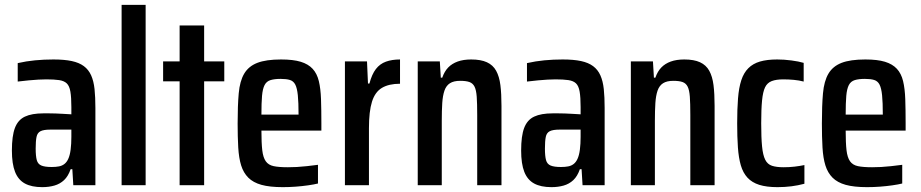

<svg xmlns="http://www.w3.org/2000/svg" viewBox="-20 -763 3793 791"><path d="M154 8Q110 8 82.5 -7Q55 -22 42 -55Q29 -88 29 -143Q29 -203 41.5 -236Q54 -269 82.5 -282.5Q111 -296 159 -296Q169 -296 182 -296Q195 -296 209.5 -295.5Q224 -295 240 -294Q256 -293 274 -292V-322Q274 -362 270 -385.5Q266 -409 255 -419.5Q244 -430 223.5 -433Q203 -436 171 -436Q156 -436 138 -435Q120 -434 99 -432Q78 -430 53 -427V-503Q88 -511 124.5 -514.5Q161 -518 200 -518Q245 -518 275.5 -511.5Q306 -505 325.5 -490.5Q345 -476 355.5 -452.5Q366 -429 369.5 -396Q373 -363 373 -318V0H282L278 -66H271Q261 -37 244 -21Q227 -5 204 1.5Q181 8 154 8ZM193 -75Q210 -75 223 -77.5Q236 -80 245.5 -87.5Q255 -95 261 -108Q268 -123 271 -146.5Q274 -170 274 -199V-229H187Q160 -229 147 -222.5Q134 -216 130.5 -199Q127 -182 127 -151Q127 -120 131.5 -103.5Q136 -87 150.5 -81Q165 -75 193 -75Z M481 0V-743H580V0Z M720 0V-428H652V-510H720V-658H821V-510H904V-428H821V0Z M1145 8Q1091 8 1057 -1.5Q1023 -11 1003 -31Q983 -51 973.5 -81.5Q964 -112 961.5 -155.5Q959 -199 959 -254Q959 -328 963.5 -378.5Q968 -429 986 -459.5Q1004 -490 1040 -504Q1076 -518 1138 -518Q1188 -518 1219 -508.5Q1250 -499 1268 -479.5Q1286 -460 1293.5 -429Q1301 -398 1302.5 -354.5Q1304 -311 1304 -255V-225H1057Q1057 -174 1060.5 -144Q1064 -114 1075 -98.5Q1086 -83 1107.5 -78.5Q1129 -74 1166 -74Q1184 -74 1203 -75Q1222 -76 1244.5 -78.5Q1267 -81 1290 -84V-7Q1274 -3 1249.5 0.5Q1225 4 1198.5 6Q1172 8 1145 8ZM1210 -271V-291Q1210 -341 1207 -370.5Q1204 -400 1196.5 -414.5Q1189 -429 1174.5 -433.5Q1160 -438 1136 -438Q1111 -438 1094.5 -433Q1078 -428 1070 -412.5Q1062 -397 1059.5 -368Q1057 -339 1057 -291H1229Z M1401 0V-510H1492L1496 -419H1502Q1512 -457 1528.5 -478.5Q1545 -500 1570 -509Q1595 -518 1628 -518V-418Q1582 -418 1553.5 -401Q1525 -384 1512.5 -344Q1500 -304 1500 -235V0Z M1701 0V-510H1792L1796 -443H1802Q1811 -469 1826.5 -485Q1842 -501 1865.5 -509.5Q1889 -518 1921 -518Q1961 -518 1986 -506.5Q2011 -495 2024 -471.5Q2037 -448 2041.5 -412.5Q2046 -377 2046 -327V0H1946V-289Q1946 -337 1944 -364.5Q1942 -392 1935 -406Q1928 -420 1914 -425Q1900 -430 1876 -430Q1849 -430 1833.5 -420Q1818 -410 1811 -389.5Q1804 -369 1802 -338.5Q1800 -308 1800 -265V0Z M2252 8Q2208 8 2180.5 -7Q2153 -22 2140 -55Q2127 -88 2127 -143Q2127 -203 2139.5 -236Q2152 -269 2180.5 -282.5Q2209 -296 2257 -296Q2267 -296 2280 -296Q2293 -296 2307.5 -295.5Q2322 -295 2338 -294Q2354 -293 2372 -292V-322Q2372 -362 2368 -385.5Q2364 -409 2353 -419.5Q2342 -430 2321.5 -433Q2301 -436 2269 -436Q2254 -436 2236 -435Q2218 -434 2197 -432Q2176 -430 2151 -427V-503Q2186 -511 2222.5 -514.5Q2259 -518 2298 -518Q2343 -518 2373.5 -511.5Q2404 -505 2423.5 -490.5Q2443 -476 2453.5 -452.5Q2464 -429 2467.5 -396Q2471 -363 2471 -318V0H2380L2376 -66H2369Q2359 -37 2342 -21Q2325 -5 2302 1.5Q2279 8 2252 8ZM2291 -75Q2308 -75 2321 -77.5Q2334 -80 2343.5 -87.5Q2353 -95 2359 -108Q2366 -123 2369 -146.5Q2372 -170 2372 -199V-229H2285Q2258 -229 2245 -222.5Q2232 -216 2228.5 -199Q2225 -182 2225 -151Q2225 -120 2229.5 -103.5Q2234 -87 2248.5 -81Q2263 -75 2291 -75Z M2579 0V-510H2670L2674 -443H2680Q2689 -469 2704.5 -485Q2720 -501 2743.5 -509.5Q2767 -518 2799 -518Q2839 -518 2864 -506.5Q2889 -495 2902 -471.5Q2915 -448 2919.5 -412.5Q2924 -377 2924 -327V0H2824V-289Q2824 -337 2822 -364.5Q2820 -392 2813 -406Q2806 -420 2792 -425Q2778 -430 2754 -430Q2727 -430 2711.5 -420Q2696 -410 2689 -389.5Q2682 -369 2680 -338.5Q2678 -308 2678 -265V0Z M3183 8Q3138 8 3108 -1.5Q3078 -11 3059.5 -31Q3041 -51 3032 -82Q3023 -113 3020 -156Q3017 -199 3017 -255Q3017 -314 3020.5 -358Q3024 -402 3034 -432.5Q3044 -463 3063 -482Q3082 -501 3111 -509.5Q3140 -518 3182 -518Q3210 -518 3240.5 -514Q3271 -510 3291 -504V-427Q3272 -432 3250.5 -434Q3229 -436 3207 -436Q3178 -436 3159.5 -429Q3141 -422 3132 -403.5Q3123 -385 3119.5 -349Q3116 -313 3116 -255Q3116 -196 3119.5 -160Q3123 -124 3132.5 -105Q3142 -86 3160.5 -80Q3179 -74 3208 -74Q3232 -74 3253.5 -76.5Q3275 -79 3294 -83V-6Q3268 1 3240.5 4.5Q3213 8 3183 8Z M3552 8Q3498 8 3464 -1.5Q3430 -11 3410 -31Q3390 -51 3380.5 -81.5Q3371 -112 3368.5 -155.5Q3366 -199 3366 -254Q3366 -328 3370.5 -378.5Q3375 -429 3393 -459.5Q3411 -490 3447 -504Q3483 -518 3545 -518Q3595 -518 3626 -508.5Q3657 -499 3675 -479.5Q3693 -460 3700.5 -429Q3708 -398 3709.5 -354.5Q3711 -311 3711 -255V-225H3464Q3464 -174 3467.5 -144Q3471 -114 3482 -98.5Q3493 -83 3514.5 -78.5Q3536 -74 3573 -74Q3591 -74 3610 -75Q3629 -76 3651.5 -78.5Q3674 -81 3697 -84V-7Q3681 -3 3656.5 0.5Q3632 4 3605.5 6Q3579 8 3552 8ZM3617 -271V-291Q3617 -341 3614 -370.5Q3611 -400 3603.5 -414.5Q3596 -429 3581.5 -433.5Q3567 -438 3543 -438Q3518 -438 3501.5 -433Q3485 -428 3477 -412.5Q3469 -397 3466.5 -368Q3464 -339 3464 -291H3636Z"/></svg>

Font: Saira Condensed SemiBold
Style: Regular
Weight: 600
Width: 3
Designer: Hector Gatti with collaboration of the Omnibus-Type team
Foundry: Omnibus-Type
Version: Version 1.100